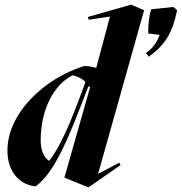

<svg xmlns="http://www.w3.org/2000/svg" viewBox="-20 -788 782 826"><path d="M360 18 368 13 499 -78 493 -88 402 -40 600 -744 544 -768 358 -715 362 -703 453 -717 394 -496C377 -501 358 -504 342 -504C174 -452 12 -304 12 -140C12 -54 59 6 133 14C220 -49 280 -208 360 -416L368 -414L257 -24ZM192 -96C169 -108 155 -143 155 -184C155 -317 212 -424 292 -464C314 -460 332 -450 348 -436C308 -328 256 -180 192 -96ZM608 -560 620 -544C692 -596 722 -648 742 -744L726 -758L630 -748C622 -720 616 -680 618 -644L667 -638C656 -608 638 -580 608 -560Z"/></svg>

Font: Mazius Display Extra Italic
Style: Bold
Weight: 700
Italic angle: -17°
Designer: Alberto Casagrande & Collletttivo
Foundry: Collletttivo
Version: Version 2.000;Glyphs 3.2 (3217)